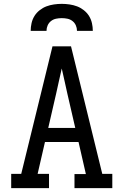

<svg xmlns="http://www.w3.org/2000/svg" viewBox="-20 -975 640 995"><path d="M38 0V-74H90L192 -490L252 -735H348L510 -74H562V0H366V-73H425L387 -239H213L175 -74H234V0ZM370 -312 329 -490Q322 -523 314.5 -555.5Q307 -588 300 -620Q293 -588 285.5 -555.5Q278 -523 271 -490L230 -312ZM139 -815Q139 -835 143.5 -855Q148 -875 158.5 -892Q169 -909 185.5 -922Q202 -935 220.5 -942Q239 -949 259.5 -952Q280 -955 300 -955Q320 -955 340.5 -952Q361 -949 379.5 -942Q398 -935 414.5 -922Q431 -909 441.5 -892Q452 -875 456.5 -855Q461 -835 461 -815H379Q379 -830 373 -843.5Q367 -857 355.5 -866Q344 -875 329.5 -878Q315 -881 300 -881Q285 -881 270.5 -878Q256 -875 244.5 -866Q233 -857 227 -843.5Q221 -830 221 -815Z"/></svg>

Font: Iosevka Slab Extended
Style: Regular
Weight: 400
Width: 7
Monospace: yes
Designer: Belleve Invis
Foundry: Belleve Invis
Version: Version 11.1.1; ttfautohint (v1.8.3)